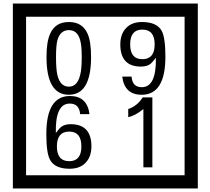

<svg xmlns="http://www.w3.org/2000/svg" viewBox="-20 -980 1195 1090"><path d="M1103 90H53V-960H1103ZM1028 15V-885H128V15ZM497 -656Q497 -442 371 -442Q244 -442 244 -656Q244 -744 265 -789Q294 -855 371 -855Q448 -855 477 -789Q497 -745 497 -656ZM444 -656Q444 -723 435 -752Q420 -809 371 -809Q322 -809 306 -752Q298 -723 298 -656Q298 -587 306 -553Q322 -488 371 -488Q419 -488 435 -554Q444 -587 444 -656ZM919 -658Q919 -442 784 -442Q687 -442 674 -545H727Q731 -485 785 -485Q868 -485 865 -652Q844 -625 834 -617Q814 -602 780 -602Q663 -602 663 -728Q663 -786 695.5 -820.5Q728 -855 786 -855Q870 -855 898 -805Q919 -766 919 -658ZM858 -728Q858 -812 788 -812Q719 -812 719 -728Q719 -644 788 -644Q858 -644 858 -728ZM499 -149Q499 -91 466.5 -56.5Q434 -22 375 -22Q291 -22 264 -73Q243 -111 243 -219Q243 -435 377 -435Q475 -435 488 -332H435Q430 -392 376 -392Q293 -392 297 -225Q318 -253 328 -260Q348 -275 381 -275Q499 -275 499 -149ZM442 -149Q442 -233 373 -233Q303 -233 303 -149Q303 -65 373 -65Q442 -65 442 -149ZM845 -30H794V-361Q748 -323 708 -315V-361Q759 -378 790 -427H845Z"/></svg>

Font: Unicode BMP Fallback SIL
Style: Regular
Weight: 400
Foundry: NRSI, SIL International
Version: Version 5.1 Based on Unicode 5.1